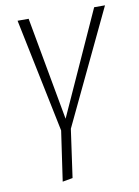

<svg xmlns="http://www.w3.org/2000/svg" viewBox="-83 -578 607 837"><g transform="rotate(-10 220.5 -159.5)"><path d="M441 -522 201 -18 171 195 126 203 158 -18 54 -522H103L186 -65L393 -522Z"/></g></svg>

Font: Fira Sans Condensed ExtraLight
Style: Italic
Weight: 275
Width: 3
Italic angle: -8°
Designer: Carrois Corporate & Edenspiekermann AG
Foundry: Carrois Corporate GbR & Edenspiekermann AG
Version: Version 4.203